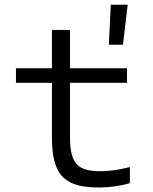

<svg xmlns="http://www.w3.org/2000/svg" viewBox="-20 -802 660 830"><path d="M410 8.5C455 8.5 502.5 1.5 541.5 -10.5V-80C502.5 -69.5 460 -62 414 -62C317.5 -62 282.5 -92.5 282.5 -211V-444H529V-507H282.5V-672.5H204.5V-507H49V-444H204.5V-205C204.5 -37.5 266.5 9 410 8.5ZM450.5 -608.5H511.5L532 -781.5H459Z"/></svg>

Font: Monaspace Neon Light
Style: Regular
Weight: 300
Designer: Riley Cran & the Lettermatic Team
Foundry: Lettermatic
Version: Version 1.200 (Monaspace Neon)